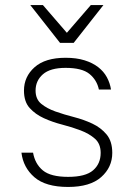

<svg xmlns="http://www.w3.org/2000/svg" viewBox="-20 -735 530 761"><path d="M250 6Q161 6 116.5 -32.5Q72 -71 65 -130H111Q119 -85 150 -59.5Q181 -34 250 -34Q319 -34 349 -60Q379 -86 379 -129Q379 -165 356.5 -185Q334 -205 300 -218Q266 -231 227 -241Q188 -251 154 -266.5Q120 -282 97.5 -307Q75 -332 75 -376Q75 -431 117 -468.5Q159 -506 240 -506Q283 -506 315 -496Q347 -486 369 -469Q391 -452 403.5 -429Q416 -406 420 -380H372Q364 -418 334.5 -442Q305 -466 240 -466Q179 -466 150 -440.5Q121 -415 121 -376Q121 -342 143.5 -323.5Q166 -305 200 -293Q234 -281 273 -271Q312 -261 346 -245Q380 -229 402.5 -202Q425 -175 425 -129Q425 -72 381 -33Q337 6 250 6ZM100 -715H150L245 -605L340 -715H390L272 -565H218Z"/></svg>

Font: PT Root UI Light
Style: Regular
Weight: 300
Designer: Vitaly Kuzmin
Foundry: ParaType Ltd.
Version: Version 2.000G